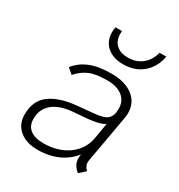

<svg xmlns="http://www.w3.org/2000/svg" viewBox="-165 -794 855 917"><g transform="rotate(30 262.0 -335.5)"><path d="M414 -68Q413 -63 413 -55Q413 -37 432 -19L399 11Q365 -15 365 -51Q365 -65 367 -73V-74Q335 -33 286 -11Q237 11 175 11Q112 11 75 -20.5Q38 -52 38 -105Q38 -181 89 -219Q140 -257 233 -266L319 -274Q366 -278 386 -289.5Q406 -301 412 -328Q414 -344 414 -351Q414 -395 383.5 -419Q353 -443 300 -443Q237 -443 202 -428Q167 -413 138 -380L108 -406Q137 -443 183.5 -462Q230 -481 302 -481Q376 -481 419.5 -447.5Q463 -414 463 -356Q463 -342 460 -327ZM400 -261Q373 -243 307 -237L232 -231Q161 -225 123 -193.5Q85 -162 85 -108Q85 -70 110.5 -50Q136 -30 184 -30Q263 -30 318 -69Q373 -108 385 -173ZM203 -654Q203 -667 206 -682H242L241 -668Q241 -629 264 -607.5Q287 -586 329 -586Q374 -586 406 -611.5Q438 -637 449 -682H486Q475 -620 432 -583.5Q389 -547 325 -547Q269 -547 236 -576Q203 -605 203 -654Z"/></g></svg>

Font: KoHo Light
Style: Italic
Weight: 300
Italic angle: -10°
Version: Version 1.000; ttfautohint (v1.6)